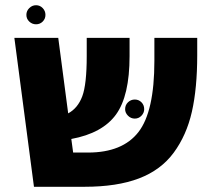

<svg xmlns="http://www.w3.org/2000/svg" viewBox="-20 -715 819 735"><path d="M143.5 -632.5Q133 -622 118 -622Q103 -622 92 -632.5Q81 -643 81 -658Q81 -673 92 -684Q103 -695 118 -695Q133 -695 143.5 -684Q154 -673 154 -658Q154 -643 143.5 -632.5ZM571 -570H735V-504Q735 -377 714.5 -287Q694 -197 645 -130.5Q596 -64 512 -32Q428 0 304 0H110L35 -570H203L241 -281Q278 -301 295 -346.5Q312 -392 312 -500V-570H476V-500Q476 -348 424 -276.5Q372 -205 253 -183L260 -131H317Q449 -131 510 -209.5Q571 -288 571 -482ZM459 -297Q459 -313 470 -323.5Q481 -334 496 -334Q511 -334 521.5 -323.5Q532 -313 532 -297Q532 -283 521.5 -272Q511 -261 496 -261Q481 -261 470 -272Q459 -283 459 -297Z"/></svg>

Font: FiraGO ExtraBold
Style: Regular
Weight: 800
Designer: bBox Type
Foundry: bBox Type GmbH
Version: Version 1.001;PS 001.001;hotconv 1.0.88;makeotf.lib2.5.64775